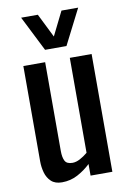

<svg xmlns="http://www.w3.org/2000/svg" viewBox="-91 -865 622 928"><g transform="rotate(-10 220.0 -401.0)"><path d="M137 8Q103 8 84 -10Q65 -28 57.5 -55Q50 -82 50 -110V-578H157V-142Q157 -111 166 -93.5Q175 -76 203 -76Q221 -76 240.5 -86.5Q260 -97 278 -112V-578H385V0H278V-57Q250 -30 214.5 -11Q179 8 137 8ZM167 -637 80 -810H162L220 -693L278 -810H360L272 -637Z"/></g></svg>

Font: Oswald
Style: Regular
Weight: 400
Designer: Vernon Adams
Foundry: Vernon Adams
Version: Version 4.103; ttfautohint (v1.8.3)